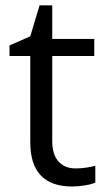

<svg xmlns="http://www.w3.org/2000/svg" viewBox="-20 -679 393 709"><path d="M258.8 -57.1Q280.3 -57.1 300.3 -60.3Q320.3 -63.5 332 -66.9V-4.9Q318.8 1.5 293.2 5.6Q267.6 9.8 247.1 9.8Q91.8 9.8 91.8 -153.8V-472.2H15.1V-511.2L91.8 -544.9L126 -659.2H172.9V-535.2H328.1V-472.2H172.9V-157.2Q172.9 -108.9 195.8 -83Q218.8 -57.1 258.8 -57.1Z"/></svg>

Font: QFn2     
Style: Regular
Weight: 400
Foundry: Ascender Corporation
Version: Version 1.10